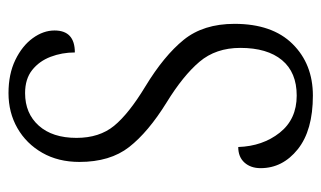

<svg xmlns="http://www.w3.org/2000/svg" viewBox="-176 -588 774 463"><g transform="rotate(-90 211.5 -357.0)"><path d="M212 10Q128 10 82.5 -26.5Q37 -63 37 -116Q37 -140 50.5 -155Q64 -170 88 -170Q90 -111 122.5 -70Q155 -29 212 -29Q268 -29 297.5 -64.5Q327 -100 327 -165Q327 -224 293.5 -263.5Q260 -303 195 -343Q124 -387 88 -433Q52 -479 52 -553Q52 -604 74 -642.5Q96 -681 133.5 -702.5Q171 -724 218 -724Q264 -724 298 -707.5Q332 -691 350.5 -665.5Q369 -640 369 -613Q369 -564 316 -564Q316 -595 305.5 -622.5Q295 -650 273.5 -667Q252 -684 218 -684Q169 -684 139.5 -651Q110 -618 110 -560Q110 -505 139 -469.5Q168 -434 234 -394Q308 -349 346.5 -301.5Q385 -254 385 -179Q385 -88 336.5 -39Q288 10 212 10Z"/></g></svg>

Font: Noto Serif ExtraCondensed Light
Style: Regular
Weight: 300
Width: 2
Designer: Monotype Design Team
Foundry: Monotype Imaging Inc.
Version: Version 2.014; ttfautohint (v1.8.4.7-5d5b)